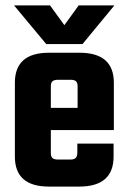

<svg xmlns="http://www.w3.org/2000/svg" viewBox="-20 -690 469 710"><path d="M161 -495H274Q401 -495 401 -384V-209H168V-124Q168 -111 174 -105.5Q180 -100 195 -100H240Q254 -100 260 -106Q266 -112 266 -126V-159H400V-111Q400 0 273 0H161Q35 0 35 -111V-384Q35 -495 161 -495ZM168 -291H267V-371Q267 -384 261 -389.5Q255 -395 241 -395H195Q180 -395 174 -389.5Q168 -384 168 -371ZM285 -527H151L32 -670H165L218 -597L271 -670H403Z"/></svg>

Font: Teko Semibold
Style: Regular
Weight: 600
Designer: Manushi Parikh, Jonny Pinhorn
Foundry: Indian Type Foundry
Version: Version 1.105;PS 1.0;hotconv 1.0.78;makeotf.lib2.5.61930; tt